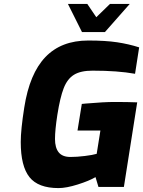

<svg xmlns="http://www.w3.org/2000/svg" viewBox="-20 -955 731 981"><path d="M86 -229Q86 -292 104 -406Q131 -579 212 -663.5Q293 -748 431 -748Q519 -748 578.5 -739Q638 -730 691 -713L670 -578Q581 -594 453 -594Q392 -594 358 -573Q324 -552 305.5 -504.5Q287 -457 273 -368Q261 -290 261 -245Q261 -200 280 -176.5Q299 -153 340 -153Q373 -153 413.5 -158Q454 -163 474 -169L493 -288H376L398 -424L419 -426Q512 -434 564 -434Q635 -434 681 -432L613 0H483L468 -50Q436 -31 377.5 -12.5Q319 6 279 6Q175 6 130.5 -50Q86 -106 86 -229ZM327 -935H426L472 -867L542 -935H643L516 -791H399Z"/></svg>

Font: Exo ExtraBold
Style: Italic
Weight: 800
Italic angle: -9°
Designer: Natanael Gama
Foundry: Natanael Gama
Version: Version 1.500; ttfautohint (v1.6)